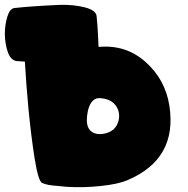

<svg xmlns="http://www.w3.org/2000/svg" viewBox="-25 -776 781 796"><path d="M396 -220.2Q384.8 -219.7 377.9 -220.7Q331.1 -229 335.4 -287.6Q339.8 -346.2 366.7 -363.8Q378.4 -372.1 402.3 -367.7Q438 -362.3 455.6 -337.4Q473.6 -312 467.3 -279.3Q456.1 -226.6 396 -220.2ZM578.6 -519Q497.1 -591.8 383.8 -581.5L382.8 -595.7Q382.8 -606.9 382.3 -611.3Q379.9 -668 375.5 -709.5Q372.6 -733.9 326.2 -745.6Q279.8 -757.3 224.6 -755.9L215.3 -755.4Q105 -750.5 34.7 -742.7Q15.6 -740.2 5.4 -707Q-4.9 -673.8 -4.9 -634.3Q-4.4 -594.7 7.3 -560.5Q19 -526.4 43.9 -522.9Q56.2 -521.5 78.1 -520.5Q83.5 -426.8 92.8 -326.7Q104 -210.9 118.7 -118.2Q133.8 -24.9 149.4 -17.6Q170.9 -7.8 210.9 -5.4Q231 -2.9 252 -1.5Q321.8 2.9 392.6 -4.9Q463.4 -12.2 502.9 -28.8Q711.4 -116.7 677.2 -337.9Q660.2 -446.3 578.6 -519Z"/></svg>

Font: ARCO
Style: Regular
Weight: 700
Designer: Rafael Olivo Díaz, Denis Ignatov
Foundry: Rafael Olivo Díaz
Version: Version 1.10 March 1, 2019